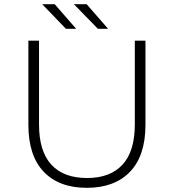

<svg xmlns="http://www.w3.org/2000/svg" viewBox="-20 -895 833 920"><path d="M116 -297V-700H167V-299Q167 -170 226 -106Q285 -42 397 -42Q508 -42 567 -106Q626 -170 626 -299V-700H677V-297Q677 -149 603 -72Q529 5 396 5Q263 5 189.5 -72Q116 -149 116 -297ZM334 -875H395L498 -757H449ZM182 -875H242L345 -757H296Z"/></svg>

Font: Goldbeck Next Light
Style: Regular
Weight: 300
Designer: Julieta Ulanovsky
Foundry: Julieta Ulanovsky
Version: Version 7.200